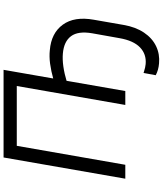

<svg xmlns="http://www.w3.org/2000/svg" viewBox="64 -804 935 1104"><g transform="rotate(-90 532.0 -252.5)"><path d="M178 -700H682L560 0H480L589 -624H245L136 0H56ZM674 108Q695 115 715 117Q772 122 811 84.5Q850 47 864 -33L892 -190Q906 -271 875.5 -312Q845 -353 776 -359Q709 -365 612 -336L626 -413Q676 -427 717.5 -432.5Q759 -438 795 -434Q893 -426 941.5 -359.5Q990 -293 970 -181L940 -9Q928 60 896 107.5Q864 155 818 177Q772 199 719 194Q681 191 651 175L664 105Z"/></g></svg>

Font: Fixel Italic Variable Display Thin
Style: Italic
Weight: 100
Italic angle: -10°
Designer: AlfaBravo + MacPaw
Foundry: Kyrylo Tkachov, Marchela Mozhyna, Serhii Makarenko, Maria Weinstein, Zakhar Kryvoshyya
Version: Version 1.210;Glyphs 3.2 (3217)